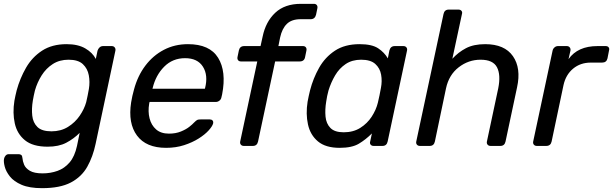

<svg xmlns="http://www.w3.org/2000/svg" viewBox="-39 -760 3193 1000"><path d="M180 220Q114 220 73.5 202.5Q33 185 12.5 159Q-8 133 -14.5 107.5Q-21 82 -18 67Q-16 57 -9.5 50Q-3 43 6 43H58Q66 43 71.5 47Q77 51 78 64Q79 79 86.5 97.5Q94 116 116.5 129.5Q139 143 183 143Q224 143 260.5 130Q297 117 323.5 86Q350 55 362 0L376 -68Q345 -37 306 -16.5Q267 4 209 4Q132 4 91 -29.5Q50 -63 38 -117.5Q26 -172 36 -235Q39 -250 41.5 -262.5Q44 -275 48 -290Q65 -352 96.5 -407Q128 -462 180 -496Q232 -530 308 -530Q367 -530 405 -508Q443 -486 460 -453L469 -496Q472 -506 479.5 -513Q487 -520 498 -520H543Q553 -520 558.5 -513Q564 -506 562 -496L459 -11Q445 56 415.5 108.5Q386 161 330 190.5Q274 220 180 220ZM229 -76Q278 -76 315 -99Q352 -122 376 -157Q400 -192 410 -228Q413 -242 417.5 -262.5Q422 -283 424 -297Q430 -333 423.5 -368Q417 -403 392.5 -426Q368 -449 318 -449Q271 -449 236 -426.5Q201 -404 178 -367.5Q155 -331 143 -289Q140 -275 137 -262.5Q134 -250 132 -236Q125 -194 129 -157.5Q133 -121 156 -98.5Q179 -76 229 -76Z M826 10Q722 10 674.5 -54Q627 -118 644 -227Q646 -240 650.5 -260.5Q655 -281 659 -294Q678 -365 718 -418Q758 -471 814.5 -500.5Q871 -530 940 -530Q1053 -530 1097 -459Q1141 -388 1118 -269L1114 -252Q1112 -242 1103.5 -235.5Q1095 -229 1085 -229H740Q740 -226 738 -220Q731 -179 740 -143.5Q749 -108 774 -86Q799 -64 841 -64Q876 -64 903 -75Q930 -86 947 -99.5Q964 -113 971 -121Q983 -133 988.5 -135.5Q994 -138 1006 -138H1054Q1063 -138 1068 -132.5Q1073 -127 1071 -117Q1067 -102 1047.5 -80.5Q1028 -59 995.5 -38.5Q963 -18 920 -4Q877 10 826 10ZM755 -298H1028L1029 -301Q1046 -368 1018 -412.5Q990 -457 925 -457Q860 -457 816 -412.5Q772 -368 756 -301Z M1231 0Q1221 0 1215.5 -6.5Q1210 -13 1212 -23L1301 -440H1216Q1206 -440 1201 -446.5Q1196 -453 1198 -463L1205 -497Q1210 -520 1233 -520H1318L1329 -570Q1345 -647 1394.5 -693.5Q1444 -740 1528 -740H1596Q1606 -740 1611 -733.5Q1616 -727 1614 -717L1607 -683Q1601 -660 1579 -660H1527Q1480 -660 1455 -635.5Q1430 -611 1420 -565L1411 -520H1539Q1549 -520 1554 -513.5Q1559 -507 1557 -497L1550 -463Q1546 -440 1522 -440H1394L1305 -23Q1300 0 1278 0Z M1730 10Q1657 10 1617 -23.5Q1577 -57 1565 -112Q1553 -167 1563 -230Q1566 -246 1569 -260Q1572 -274 1576 -290Q1592 -352 1623 -407Q1654 -462 1705.5 -496Q1757 -530 1834 -530Q1898 -530 1930.5 -508.5Q1963 -487 1981 -456L1989 -497Q1995 -520 2017 -520H2062Q2072 -520 2077.5 -513.5Q2083 -507 2081 -497L1980 -23Q1975 0 1953 0H1907Q1897 0 1891.5 -6.5Q1886 -13 1889 -23L1898 -65Q1866 -33 1830 -11.5Q1794 10 1730 10ZM1751 -71Q1801 -71 1837.5 -94Q1874 -117 1897 -152.5Q1920 -188 1929 -225Q1933 -241 1937.5 -263Q1942 -285 1945 -302Q1952 -337 1946 -371Q1940 -405 1915.5 -427Q1891 -449 1842 -449Q1795 -449 1761.5 -426.5Q1728 -404 1706.5 -367.5Q1685 -331 1672 -289Q1668 -274 1665 -260Q1662 -246 1660 -231Q1653 -189 1656.5 -152.5Q1660 -116 1682 -93.5Q1704 -71 1751 -71Z M2148 0Q2138 0 2132.5 -6.5Q2127 -13 2129 -23L2271 -687Q2276 -710 2298 -710H2349Q2359 -710 2364.5 -703.5Q2370 -697 2367 -687L2317 -454Q2348 -488 2388 -509Q2428 -530 2488 -530Q2589 -530 2632.5 -467.5Q2676 -405 2654 -305L2594 -23Q2589 0 2567 0H2516Q2506 0 2500.5 -6.5Q2495 -13 2497 -23L2556 -300Q2570 -370 2549.5 -409.5Q2529 -449 2464 -449Q2401 -449 2350 -409.5Q2299 -370 2284 -300L2226 -23Q2221 0 2199 0Z M2757 0Q2747 0 2741.5 -6.5Q2736 -13 2738 -23L2839 -496Q2841 -506 2849 -513Q2857 -520 2867 -520H2913Q2923 -520 2928.5 -513Q2934 -506 2932 -496L2922 -452Q2970 -520 3073 -520H3116Q3126 -520 3131 -513.5Q3136 -507 3133 -497L3125 -456Q3120 -434 3097 -434H3038Q2984 -434 2946 -402.5Q2908 -371 2896 -317L2834 -23Q2829 0 2806 0Z"/></svg>

Font: Lubike
Style: Italic
Weight: 400
Italic angle: -12°
Foundry: Honoka55
Version: Version 1.000;July 22, 2022;FontCreator 14.0.0.2862 64-bit